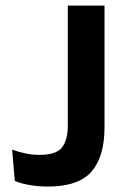

<svg xmlns="http://www.w3.org/2000/svg" viewBox="-20 -659 454 688"><path d="M151 9.5Q120 9.5 89 4.5Q58 -0.5 33 -10.5L23.5 -123Q47.5 -114 71.8 -109Q96 -104 122 -104Q180.5 -104 201.8 -130.2Q223 -156.5 223 -210.5V-639H354.5V-202.5Q354.5 -98 308 -44.2Q261.5 9.5 151 9.5Z"/></svg>

Font: Anek Latin Medium SemiBold
Style: Regular
Weight: 600
Version: Version 1.003